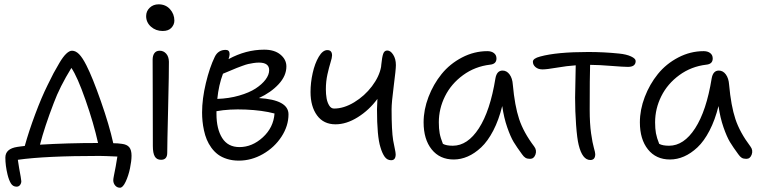

<svg xmlns="http://www.w3.org/2000/svg" viewBox="-20 -732 3536 893"><path d="M538.1 141.1Q524.4 141.1 515.6 130.6Q506.8 120.1 506.8 106Q506.8 100.1 510 84Q513.2 67.9 518.1 42.7Q522.9 17.6 525.9 -3.9Q462.9 -6.8 442.9 -6.8Q189.5 -6.8 63 11.2Q64.9 27.3 69.1 50.5Q73.2 73.7 76.2 89.8Q79.1 106 79.1 110.8Q79.1 120.6 73.2 128.4Q67.4 136.2 57.1 136.2Q40 136.2 30.8 121.1Q21.5 106 15.1 80.1Q4.9 38.1 4.9 1Q4.9 -40.5 61 -48.8Q63 -48.8 75.2 -50.8Q87.4 -52.7 95.2 -53.2Q114.3 -122.1 143.8 -200.9Q173.3 -279.8 201.2 -335.9Q218.3 -371.1 229 -391.4Q239.7 -411.6 256.6 -439.9Q273.4 -468.3 288.1 -482.2Q302.7 -496.1 314.9 -496.1Q332 -496.1 347.9 -480Q363.8 -463.9 381.8 -428.2Q410.2 -372.6 449.2 -261.2Q488.3 -149.9 506.8 -65.9Q527.3 -65.9 546.9 -63Q570.8 -60.1 581.3 -47.1Q591.8 -34.2 591.8 -7.8Q591.8 16.1 584.7 50.5Q577.6 85 564.5 113Q551.3 141.1 538.1 141.1ZM230 -252.9Q187 -141.1 166 -59.1Q293.9 -66.9 436 -66.9Q416 -157.7 377.7 -267.1Q339.4 -376.5 312 -416Q257.8 -328.1 230 -252.9Z M736.8 -587.9Q704.6 -587.9 682.1 -607.9Q659.7 -627.9 659.7 -657.2Q659.7 -680.2 676.3 -696Q692.9 -711.9 717.8 -711.9Q750.5 -711.9 770.8 -689.2Q791 -666.5 791 -636.2Q791 -617.7 777.3 -602.8Q763.7 -587.9 736.8 -587.9ZM729 11.2Q709 11.2 700 -4.2Q690.9 -19.5 690.9 -53.2Q690.9 -178.2 690.4 -295.2Q689.9 -412.1 689.9 -454.1Q689.9 -473.6 698.2 -484.9Q706.5 -496.1 722.7 -496.1Q740.7 -496.1 752.9 -482.4Q765.1 -468.8 765.6 -444.8Q766.1 -403.3 762 -230.7Q757.8 -58.1 757.8 -21Q757.8 11.2 729 11.2Z M1090.8 15.1Q1061 15.1 1036.1 7.3Q1011.2 -0.5 993.9 -13.4Q976.6 -26.4 963.1 -44.9Q949.7 -63.5 941.7 -83Q933.6 -102.5 928.7 -125.5Q923.8 -148.4 921.9 -168.2Q919.9 -188 919.9 -209Q919.9 -272 937.5 -345.5Q955.1 -418.9 979 -467.8Q994.6 -500 1029.8 -500Q1047.9 -500 1047.9 -480Q1047.9 -471.7 1043 -457Q1123.5 -501 1209 -501Q1256.8 -501 1284.4 -478Q1312 -455.1 1312 -422.9Q1312 -379.4 1276.1 -340.6Q1240.2 -301.8 1184.1 -275.9Q1321.8 -267.6 1321.8 -200.2Q1321.8 -146.5 1289.3 -96.4Q1256.8 -46.4 1203.1 -15.6Q1149.4 15.1 1090.8 15.1ZM1184.1 -440.9Q1171.9 -440.9 1158.2 -438.7Q1144.5 -436.5 1134.5 -434.3Q1124.5 -432.1 1106.7 -425.5Q1088.9 -418.9 1080.8 -415.8Q1072.8 -412.6 1049.3 -402.6Q1025.9 -392.6 1017.1 -389.2Q997.1 -336.4 990.7 -272Q1045.4 -273.9 1092 -287.4Q1138.7 -300.8 1168.5 -320.1Q1198.2 -339.4 1215.1 -361.8Q1231.9 -384.3 1231.9 -405.8Q1231.9 -440.9 1184.1 -440.9ZM986.8 -202.1Q986.8 -132.3 1013.4 -90.1Q1040 -47.9 1093.8 -47.9Q1152.8 -47.9 1202.4 -93.3Q1252 -138.7 1256.8 -204.1Q1199.7 -219.2 1122.6 -222.4Q1045.4 -225.6 986.8 -214.8Z M1540.5 -153.8Q1484.9 -153.8 1454.6 -195.3Q1424.3 -236.8 1424.3 -304.2Q1424.3 -347.7 1434.3 -392.3Q1444.3 -437 1462.6 -468Q1481 -499 1502.4 -499Q1524.4 -499 1524.4 -474.1Q1524.4 -463.9 1517.3 -441.4Q1510.3 -418.9 1502.9 -386Q1495.6 -353 1495.6 -316.9Q1495.6 -293.9 1499 -274.7Q1502.4 -255.4 1511.2 -241.2Q1520 -227.1 1533.7 -227.1Q1579.1 -227.1 1627.4 -256.3Q1675.8 -285.6 1710 -330.8Q1744.1 -376 1752.4 -420.9Q1752.4 -422.9 1752.9 -426.3Q1753.4 -429.7 1753.4 -431.2Q1756.8 -466.3 1762.2 -481.7Q1767.6 -497.1 1781.2 -497.1Q1796.4 -497.1 1808.8 -477.5Q1821.3 -458 1821.3 -429.2Q1821.3 -409.2 1811.3 -332Q1801.3 -254.9 1801.3 -224.1Q1801.3 -124 1808.6 -79.1Q1811 -64.5 1815.7 -43.2Q1820.3 -22 1820.3 -14.2Q1820.3 13.2 1799.3 13.2Q1780.8 13.2 1769.3 -2.7Q1757.8 -18.6 1749.5 -46.9Q1733.4 -97.2 1733.4 -224.1Q1733.4 -237.8 1735.4 -272Q1696.8 -219.7 1644 -186.8Q1591.3 -153.8 1540.5 -153.8Z M2090.3 9.8Q2025.4 9.8 1987.8 -37.1Q1950.2 -84 1950.2 -163.1Q1950.2 -221.7 1972.9 -281Q1995.6 -340.3 2033.9 -387.7Q2072.3 -435.1 2128.7 -464.6Q2185.1 -494.1 2247.1 -494.1Q2265.6 -494.1 2277.3 -485.1Q2289.1 -476.1 2289.1 -460Q2289.1 -434.1 2259.3 -431.2Q2189 -422.9 2133.8 -382.6Q2078.6 -342.3 2049.8 -284.4Q2021 -226.6 2021 -163.1Q2021 -133.8 2024.9 -112.3Q2028.8 -90.8 2040 -63Q2055.7 -54.2 2085.9 -54.2Q2154.8 -54.2 2207.3 -135.3Q2259.8 -216.3 2284.2 -367.2Q2290.5 -403.8 2317.4 -403.8Q2336.9 -403.8 2350.1 -385.7Q2363.3 -367.7 2365.2 -337.9Q2374 -240.2 2394.5 -178.2Q2415 -116.2 2464.4 -50.8Q2477.5 -33.7 2470.5 -13.4Q2463.4 6.8 2445.3 6.8Q2432.1 6.8 2424.1 2Q2416 -2.9 2408.2 -14.2Q2383.8 -47.4 2369.1 -71.5Q2354.5 -95.7 2339.1 -139.9Q2323.7 -184.1 2315.9 -238.8Q2299.8 -173.8 2274.2 -124.5Q2248.5 -75.2 2218 -46.6Q2187.5 -18.1 2155.5 -4.2Q2123.5 9.8 2090.3 9.8Z M2725.6 12.2Q2688.5 12.2 2671.4 -58.1Q2664.1 -86.9 2659.4 -150.9Q2654.8 -214.8 2654.8 -277.8Q2654.8 -314 2657.7 -428.2Q2615.7 -425.3 2569.1 -417.2Q2522.5 -409.2 2503.4 -409.2Q2483.4 -409.2 2470.9 -419.7Q2458.5 -430.2 2458.5 -444.8Q2458.5 -460.4 2492.7 -469.2Q2569.8 -490.2 2715.8 -490.2Q2789.1 -490.2 2859.4 -482.9Q2893.6 -479.5 2915 -469.5Q2936.5 -459.5 2936.5 -448.2Q2936.5 -420.9 2900.4 -420.9Q2880.4 -420.9 2822.5 -425.5Q2764.6 -430.2 2730.5 -430.2H2724.6Q2722.7 -376 2722.7 -222.2Q2722.7 -157.2 2729.2 -111.6Q2735.8 -65.9 2742.2 -44.2Q2748.5 -22.5 2748.5 -15.1Q2748.5 12.2 2725.6 12.2Z M3096.2 9.8Q3031.2 9.8 2993.7 -37.1Q2956.1 -84 2956.1 -163.1Q2956.1 -221.7 2978.8 -281Q3001.5 -340.3 3039.8 -387.7Q3078.1 -435.1 3134.5 -464.6Q3190.9 -494.1 3252.9 -494.1Q3271.5 -494.1 3283.2 -485.1Q3294.9 -476.1 3294.9 -460Q3294.9 -434.1 3265.1 -431.2Q3194.8 -422.9 3139.6 -382.6Q3084.5 -342.3 3055.7 -284.4Q3026.9 -226.6 3026.9 -163.1Q3026.9 -133.8 3030.8 -112.3Q3034.7 -90.8 3045.9 -63Q3061.5 -54.2 3091.8 -54.2Q3160.6 -54.2 3213.1 -135.3Q3265.6 -216.3 3290 -367.2Q3296.4 -403.8 3323.2 -403.8Q3342.8 -403.8 3356 -385.7Q3369.1 -367.7 3371.1 -337.9Q3379.9 -240.2 3400.4 -178.2Q3420.9 -116.2 3470.2 -50.8Q3483.4 -33.7 3476.3 -13.4Q3469.2 6.8 3451.2 6.8Q3438 6.8 3429.9 2Q3421.9 -2.9 3414.1 -14.2Q3389.6 -47.4 3375 -71.5Q3360.4 -95.7 3345 -139.9Q3329.6 -184.1 3321.8 -238.8Q3305.7 -173.8 3280 -124.5Q3254.4 -75.2 3223.9 -46.6Q3193.4 -18.1 3161.4 -4.2Q3129.4 9.8 3096.2 9.8Z"/></svg>

Font: Shantell Sans Normal
Style: Regular
Weight: 300
Designer: Stephen Nixon, Anya Danilova, Shantell Martin
Foundry: Arrow Type
Version: Version 1.006;[559af2be0]